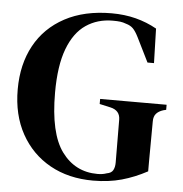

<svg xmlns="http://www.w3.org/2000/svg" viewBox="-51 -728 757 794"><g transform="rotate(5 327.5 -331.0)"><path d="M364 17Q262 17 185 -26Q108 -69 64.5 -147.5Q21 -226 21 -332Q21 -436 63.5 -514Q106 -592 187 -635.5Q268 -679 381 -679Q435 -679 481.5 -667Q528 -655 569 -632L573 -489H546L496 -590Q484 -614 473 -625Q462 -636 444 -641Q431 -646 419 -647.5Q407 -649 388 -649Q325 -649 277 -616.5Q229 -584 202.5 -514Q176 -444 176 -332Q176 -163 231.5 -87.5Q287 -12 380 -12Q402 -12 418 -18Q437 -21 444 -33.5Q451 -46 451 -65Q451 -106 450.5 -154.5Q450 -203 450 -243Q450 -282 409 -291L364 -301V-322H640V-301L628 -298Q609 -292 599 -280.5Q589 -269 589 -249Q589 -209 588.5 -167.5Q588 -126 588 -84V-41Q536 -13 482.5 2Q429 17 364 17Z"/></g></svg>

Font: DeepMind Serif Text
Style: Regular
Weight: 400
Designer: Frank Grießhammer / Modifications: Colophon Foundry
Foundry: Colophon Foundry
Version: Version 5.003; ttfautohint (v1.8.2)